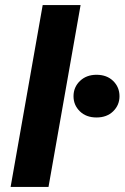

<svg xmlns="http://www.w3.org/2000/svg" viewBox="-20 -740 493 760"><path d="M22 0 149 -720H299L172 0ZM362 -275Q321 -275 296 -299.5Q271 -324 271 -359Q271 -395 296.5 -419.5Q322 -444 362 -444Q403 -444 428 -419.5Q453 -395 453 -359Q453 -324 428 -299.5Q403 -275 362 -275Z"/></svg>

Font: DM Sans 12pt Black
Style: Italic
Weight: 900
Italic angle: -10°
Version: Version 4.004;gftools[0.9.30]